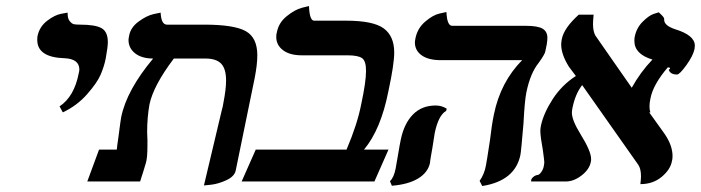

<svg xmlns="http://www.w3.org/2000/svg" viewBox="-20 -604 2332 639"><path d="M189 -230 178.2 -250Q227.1 -282.2 242.2 -360.8Q244.1 -368.7 244.1 -372.1Q244.1 -408.2 194.8 -410.2Q104 -413.1 104 -471.2Q104 -480 105 -484.9Q111.8 -515.6 137 -534.9Q162.1 -554.2 183.6 -558.1L205.1 -562V-558.1Q205.1 -542 212.2 -533.4Q219.2 -524.9 226.1 -523.4Q232.9 -522 246.1 -522Q297.9 -522 318.4 -510Q338.9 -498 338.9 -463.9Q338.9 -447.8 332 -410.2Q327.1 -384.3 315.2 -356.2Q303.2 -328.1 269.5 -290Q235.8 -252 189 -230Z M658.7 13.2 717.8 -235.8Q721.7 -249 723.6 -262.2Q732.4 -307.1 732.4 -335.9Q732.4 -375 716.1 -392.1Q699.7 -409.2 663.6 -409.2H558.6Q490.7 -319.3 477.5 -256.8Q469.7 -212.9 469.7 -165Q469.7 -160.2 470.2 -150.6Q470.7 -141.1 470.7 -137.2V-120.1Q470.7 -77.1 465.3 -61Q462.4 -51.3 456.1 -30.5Q449.7 -9.8 446.3 0H270.5L309.6 -106H368.7Q368.7 -109.9 370.6 -123Q372.6 -136.2 373.5 -143.1Q382.3 -210.9 383.3 -213.9Q401.4 -303.7 489.7 -409.2Q451.7 -409.2 429.7 -426.5Q407.7 -443.8 407.7 -471.2Q407.7 -475.1 409.7 -484.9Q414.6 -512.7 441.2 -532.2Q467.8 -551.8 491.2 -557.1L514.6 -562Q516.6 -522 535.6 -522H659.7Q758.8 -522 797.6 -500.5Q836.4 -479 836.4 -419.9Q836.4 -389.2 827.6 -344.2L764.6 -37.1Q760.7 -17.1 734.1 -4.6Q707.5 7.8 683.1 10.7Z M1131.3 -535.2Q1222.2 -535.2 1257.1 -509.5Q1292 -483.9 1292 -429.2Q1292 -390.1 1272.9 -301.8Q1248 -173.8 1191.4 -106H1272.9L1226.1 0H784.2L831.1 -106H1133.3Q1169.4 -190.9 1182.1 -256.8Q1198.2 -331.1 1198.2 -368.2Q1198.2 -401.4 1184.8 -410.6Q1171.4 -419.9 1136.2 -419.9H984.4Q944.3 -419.9 921.9 -437Q899.4 -454.1 899.4 -481Q899.4 -490.7 901.4 -496.1Q907.2 -528.3 934.1 -550Q960.9 -571.8 984.9 -578.1L1008.3 -584Q1010.3 -535.2 1025.4 -535.2Z M1426.8 -161.1Q1424.8 -151.4 1418.9 -110.8Q1417 -101.1 1414.1 -83.5Q1411.1 -65.9 1411.1 -62Q1404.3 -29.8 1371.6 -10Q1338.9 9.8 1284.2 14.2L1277.8 -1Q1291 -13.2 1296.9 -43.9Q1298.8 -55.2 1305.2 -91.8Q1310.1 -121.6 1314 -140.1Q1325.2 -193.4 1354.5 -223.1Q1383.8 -252.9 1430.2 -252.9Q1450.2 -252.9 1466.8 -242.2L1464.8 -234.9Q1439 -220.2 1426.8 -161.1ZM1731.9 -296.9Q1726.1 -269 1722.2 -192.9Q1714.4 -100.1 1711.9 -87.9Q1693.8 -2 1585 15.1L1576.2 -2Q1592.3 -24.9 1597.2 -53.2Q1599.1 -61 1610.8 -138.2Q1616.7 -189.9 1624 -224.1Q1646 -331.1 1717.8 -403.8H1446.8Q1405.8 -403.8 1383.3 -419.9Q1360.8 -436 1360.8 -462.9Q1360.8 -466.8 1362.8 -477.1Q1369.6 -510.3 1395.3 -532.2Q1420.9 -554.2 1443.4 -559.1L1465.8 -564Q1467.8 -518.1 1484.9 -518.1H1729Q1770 -518.1 1785.9 -508.5Q1801.8 -499 1801.8 -478Q1801.8 -471.2 1799.8 -457L1794.9 -433.1Q1793.9 -424.3 1772.9 -395Q1745.1 -360.8 1731.9 -296.9Z M2291.5 -440.9Q2286.6 -418 2264.2 -387Q2241.7 -356 2233.4 -356Q2210.4 -356 2205.6 -372.1H2206.5Q2215.3 -378.9 2202.6 -379.9Q2152.8 -321.8 2144.5 -274.9Q2141.6 -261.7 2141.6 -249.8Q2141.6 -237.8 2144.5 -230H2140.6Q2157.7 -207 2191.4 -159.2Q2218.3 -120.1 2218.3 -85Q2218.3 -73.7 2216.3 -67.9Q2211.4 -40 2182.4 -15.6Q2153.3 8.8 2111.3 8.8Q2113.3 -9.3 2113.3 -17.1Q2113.3 -42 2104.5 -55.2Q2071.3 -102.1 2011 -188Q1950.7 -273.9 1917.5 -320.8Q1894.5 -291 1885.3 -245.1Q1883.3 -235.4 1883.3 -229Q1883.3 -204.1 1911.6 -158.2Q1947.8 -100.1 1947.3 -74.2Q1947.3 -68.4 1946.3 -64.9Q1941.4 -40 1915.5 -20Q1889.6 0 1863.3 0H1747.6V-2.9Q1747.6 -8.8 1754.6 -14.9Q1761.7 -21 1770.5 -22Q1775.4 -22.9 1781.5 -31.5Q1787.6 -40 1789.6 -50Q1791.5 -60.1 1791.5 -64Q1791.5 -69.8 1786.6 -105Q1778.8 -147 1778.3 -168Q1778.3 -175.8 1780.3 -186Q1789.1 -227.1 1819.3 -273.9Q1849.6 -320.8 1896.5 -351.1Q1892.6 -356 1885 -366.5Q1877.4 -377 1873.5 -381.8Q1847.7 -422.9 1847.7 -456.1Q1847.7 -462.9 1849.6 -473.1Q1856.4 -510.3 1906.2 -555.2H1955.6Q1953.6 -533.2 1953.6 -523.9Q1953.6 -500 1961.4 -485.8Q1982.4 -455.1 2023.9 -396Q2065.4 -336.9 2082.5 -312Q2111.3 -363.8 2151.4 -405.8Q2091.3 -423.8 2091.3 -467.8Q2091.3 -476.6 2092.3 -481Q2098.1 -510.7 2118.4 -531.2Q2138.7 -551.8 2155.3 -557.6L2172.4 -563Q2190.4 -546.9 2190.4 -542V-538.1Q2190.4 -519 2226.6 -506.8Q2292.5 -486.8 2292.5 -452.1Q2292.5 -450.2 2292 -446.5Q2291.5 -442.9 2291.5 -440.9Z"/></svg>

Font: Linux Libertine
Style: Semibold Italic
Weight: 600
Italic angle: -11.5°
Designer: Philipp H. Poll
Foundry: Philipp H. Poll
Version: Version 5.1.2 ; ttfautohint (v0.9)